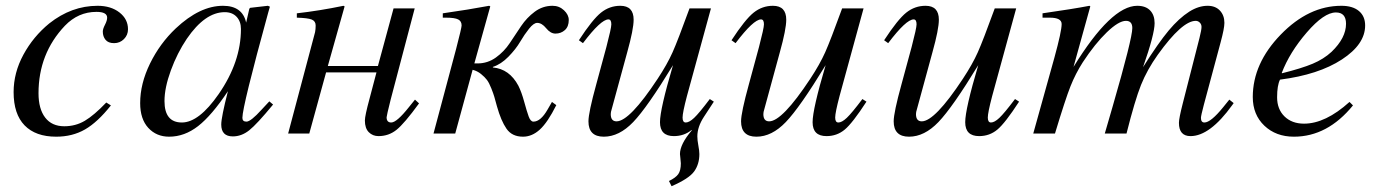

<svg xmlns="http://www.w3.org/2000/svg" viewBox="-20 -461 4752 663"><path d="M347 -107 363 -97Q317 -39 273.5 -14Q230 11 174 11Q103 11 65 -28Q27 -67 27 -143Q27 -210 61 -272.5Q95 -335 150 -380Q227 -441 317 -441Q363 -441 392.5 -418Q422 -395 422 -360Q422 -340 408 -326Q394 -312 374 -312Q354 -312 344.5 -323.5Q335 -335 335 -352Q335 -361 342.5 -375.5Q350 -390 350 -400Q350 -420 313 -420Q250 -420 204 -372Q113 -276 113 -139Q113 -85 136 -55Q159 -25 202 -25Q241 -25 273 -44Q305 -63 347 -107Z M910 -111 923 -100Q867 -32 840.5 -11Q814 10 784 10Q744 10 744 -31Q744 -56 767 -146Q711 -62 664 -25.5Q617 11 564 11Q520 11 492 -19.5Q464 -50 464 -105Q464 -172 498 -241.5Q532 -311 587 -363Q670 -441 750 -441Q817 -441 830 -383L841 -431L844 -434L905 -441L912 -438Q911 -434 906 -417Q817 -93 817 -54Q817 -41 831 -41Q846 -41 883 -82ZM812 -361Q812 -387 797 -403Q782 -419 756 -419Q688 -419 625 -327Q592 -278 570 -218Q548 -158 548 -112Q548 -38 608 -38Q667 -38 735 -136Q812 -247 812 -361Z M1413 -117 1427 -104Q1376 -34 1349 -12.5Q1322 9 1287 9Q1267 9 1253.5 -4.5Q1240 -18 1240 -45Q1240 -61 1256 -120L1280 -211H1106L1048 0H975L1068 -350Q1070 -360 1070 -373Q1070 -388 1056.5 -393.5Q1043 -399 1005 -400V-415Q1084 -424 1166 -441L1170 -439L1112 -233H1285L1339 -432H1412L1329 -117Q1315 -61 1315 -56Q1315 -38 1331 -38Q1350 -38 1392 -91Q1399 -99 1413 -117Z M1618 -242H1629Q1664 -242 1692.5 -262.5Q1721 -283 1740.5 -312.5Q1760 -342 1779.5 -371Q1799 -400 1826.5 -420.5Q1854 -441 1888 -441Q1911 -441 1927.5 -425.5Q1944 -410 1944 -392Q1944 -369 1930.5 -357Q1917 -345 1898 -345Q1881 -345 1866 -363.5Q1851 -382 1835 -382Q1823 -382 1807 -362Q1791 -342 1776 -316.5Q1761 -291 1735.5 -265Q1710 -239 1682 -230V-228Q1739 -223 1770 -165Q1781 -143 1790 -110Q1799 -77 1805.5 -59Q1812 -41 1822 -41Q1847 -41 1871 -83Q1876 -91 1886 -109L1901 -98Q1871 -38 1844 -13.5Q1817 11 1786 11Q1748 11 1729 -16.5Q1710 -44 1696 -94Q1690 -116 1687 -126.5Q1684 -137 1676.5 -156Q1669 -175 1661.5 -185Q1654 -195 1641 -205.5Q1628 -216 1612 -220L1552 0H1477L1555 -292Q1574 -365 1574 -373Q1574 -388 1562 -394Q1550 -400 1520 -400H1509V-415Q1600 -428 1669 -441L1673 -439Z M2445 -110 2411 -58Q2388 -23 2388 10Q2388 23 2391.5 41.5Q2395 60 2395 71Q2395 106 2377 131Q2359 156 2299 182L2290 164Q2313 153 2322 140.5Q2331 128 2331 103Q2331 99 2329.5 86Q2328 73 2328 71Q2328 37 2369 -11L2368 -12Q2342 9 2307 9Q2259 9 2259 -39Q2259 -84 2304 -236Q2215 -90 2166.5 -39.5Q2118 11 2065 11Q2012 11 2012 -42Q2012 -72 2039 -170L2074 -299Q2091 -364 2091 -377Q2091 -394 2081 -394Q2055 -394 1993 -312L1979 -322Q2026 -394 2055.5 -417.5Q2085 -441 2122 -441Q2168 -441 2168 -393Q2168 -360 2146 -281L2092 -83Q2089 -74 2089 -67Q2089 -42 2109 -42Q2154 -42 2251 -189Q2284 -239 2302.5 -280.5Q2321 -322 2361 -432H2435L2352 -129Q2337 -72 2337 -55Q2337 -38 2348 -38Q2360 -38 2377 -54Q2394 -70 2431 -119Z M2958 -119 2972 -110Q2924 -36 2897 -13.5Q2870 9 2834 9Q2786 9 2786 -39Q2786 -84 2831 -236Q2742 -90 2693.5 -39.5Q2645 11 2592 11Q2539 11 2539 -42Q2539 -72 2566 -170L2601 -299Q2618 -364 2618 -377Q2618 -394 2608 -394Q2582 -394 2520 -312L2506 -322Q2553 -394 2582.5 -417.5Q2612 -441 2649 -441Q2695 -441 2695 -393Q2695 -360 2673 -281L2619 -83Q2616 -74 2616 -67Q2616 -42 2636 -42Q2681 -42 2778 -189Q2811 -239 2829.5 -280.5Q2848 -322 2888 -432H2962L2879 -129Q2864 -72 2864 -55Q2864 -38 2875 -38Q2887 -38 2904 -54Q2921 -70 2958 -119Z M3485 -119 3499 -110Q3451 -36 3424 -13.5Q3397 9 3361 9Q3313 9 3313 -39Q3313 -84 3358 -236Q3269 -90 3220.5 -39.5Q3172 11 3119 11Q3066 11 3066 -42Q3066 -72 3093 -170L3128 -299Q3145 -364 3145 -377Q3145 -394 3135 -394Q3109 -394 3047 -312L3033 -322Q3080 -394 3109.5 -417.5Q3139 -441 3176 -441Q3222 -441 3222 -393Q3222 -360 3200 -281L3146 -83Q3143 -74 3143 -67Q3143 -42 3163 -42Q3208 -42 3305 -189Q3338 -239 3356.5 -280.5Q3375 -322 3415 -432H3489L3406 -129Q3391 -72 3391 -55Q3391 -38 3402 -38Q3414 -38 3431 -54Q3448 -70 3485 -119Z M4240 -105 4235 -98Q4158 9 4091 9Q4051 9 4051 -37Q4051 -52 4064 -103L4122 -330Q4129 -358 4129 -368Q4129 -377 4123 -383Q4117 -389 4109 -389Q4062 -389 3978 -272Q3941 -220 3920 -167.5Q3899 -115 3870 0H3795L3822 -93Q3890 -328 3890 -364Q3890 -389 3868 -389Q3843 -389 3802 -349.5Q3761 -310 3719 -246Q3694 -207 3676.5 -163Q3659 -119 3623 0H3548L3621 -262Q3646 -353 3646 -378Q3646 -400 3605 -400H3580V-415Q3685 -430 3742 -441L3745 -439L3687 -230Q3817 -441 3907 -441Q3936 -441 3951.5 -425Q3967 -409 3967 -381Q3967 -343 3927 -229Q3980 -313 4015.5 -355.5Q4051 -398 4087 -421Q4119 -441 4150 -441Q4177 -441 4192.5 -424.5Q4208 -408 4208 -382Q4208 -363 4195 -315L4137 -99Q4127 -61 4127 -54Q4127 -38 4139 -38Q4161 -38 4204 -91L4225 -117Z M4640 -109 4652 -97Q4564 11 4448 11Q4386 11 4346 -27Q4306 -65 4306 -126Q4306 -242 4402.5 -341.5Q4499 -441 4612 -441Q4651 -441 4672.5 -423Q4694 -405 4694 -373Q4694 -308 4613.5 -255.5Q4533 -203 4400 -186Q4390 -166 4390 -125Q4390 -84 4415.5 -59Q4441 -34 4483 -34Q4557 -34 4640 -109ZM4406 -209 4407 -208Q4475 -225 4513 -241Q4551 -257 4578 -282Q4628 -330 4628 -379Q4628 -418 4593 -418Q4552 -418 4492.5 -349Q4433 -280 4406 -209Z"/></svg>

Font: STIX MathJax Alphabets
Style: Italic
Weight: 400
Italic angle: -16.33°
Designer: MicroPress Inc., with final additions and corrections provided by Coen Hoffman, Elsevier (retired)
Version: Version 1.1.1